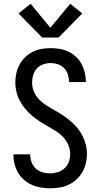

<svg xmlns="http://www.w3.org/2000/svg" viewBox="-20 -1001 540 1029"><path d="M249 8Q224 8 199 4Q174 0 151.5 -10Q129 -20 109.5 -36.5Q90 -53 77.5 -74.5Q65 -96 58.5 -120.5Q52 -145 52 -170Q52 -171 52 -172Q52 -173 52 -174H142Q142 -174 142 -173Q142 -172 142 -172Q142 -151 149.5 -131Q157 -111 172.5 -97Q188 -83 208 -77.5Q228 -72 249 -72Q270 -72 290.5 -78.5Q311 -85 326.5 -99.5Q342 -114 349 -134.5Q356 -155 356 -177Q356 -202 345.5 -225.5Q335 -249 317.5 -267.5Q300 -286 278 -299.5Q256 -313 234 -325.5Q212 -338 190.5 -352Q169 -366 150 -382.5Q131 -399 114.5 -419Q98 -439 86 -461.5Q74 -484 68 -509Q62 -534 62 -559Q62 -584 67.5 -608.5Q73 -633 85 -655Q97 -677 115 -694.5Q133 -712 155 -723Q177 -734 201.5 -738.5Q226 -743 251 -743Q276 -743 300 -739Q324 -735 346 -724.5Q368 -714 386.5 -697Q405 -680 416.5 -659Q428 -638 434 -614Q440 -590 440 -565Q440 -564 440 -563Q440 -562 440 -561H350Q350 -562 350 -562.5Q350 -563 350 -563Q350 -583 343.5 -602.5Q337 -622 323.5 -636Q310 -650 290.5 -656.5Q271 -663 251 -663Q231 -663 211 -656Q191 -649 177.5 -634Q164 -619 158 -599Q152 -579 152 -559Q152 -533 162 -509.5Q172 -486 190 -467.5Q208 -449 229.5 -435.5Q251 -422 273.5 -409.5Q296 -397 317 -383Q338 -369 357.5 -352.5Q377 -336 393.5 -316.5Q410 -297 421.5 -274.5Q433 -252 439.5 -227Q446 -202 446 -176Q446 -151 440 -126Q434 -101 421.5 -79Q409 -57 390 -39.5Q371 -22 348 -11Q325 0 299.5 4Q274 8 249 8ZM206 -800 79 -929 144 -981 250 -852 356 -981 421 -929 294 -800Z"/></svg>

Font: Iosevka SS04 Medium
Style: Regular
Weight: 500
Monospace: yes
Designer: Belleve Invis
Foundry: Belleve Invis
Version: Version 19.0.0; ttfautohint (v1.8.4)